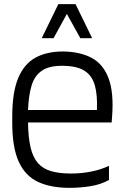

<svg xmlns="http://www.w3.org/2000/svg" viewBox="-20 -894 596 925"><path d="M315 11Q225 11 163.5 -17.5Q102 -46 70.5 -114.5Q39 -183 39 -303V-332Q39 -449 67.5 -517.5Q96 -586 150.5 -616Q205 -646 284 -646Q365 -645 421 -615.5Q477 -586 503 -517Q529 -448 520 -332L518 -304H115Q116 -231 127.5 -183Q139 -135 163.5 -107.5Q188 -80 227.5 -69Q267 -58 322 -58Q373 -58 420 -67.5Q467 -77 505 -95V-27Q466 -5 416 3Q366 11 315 11ZM115 -364H447Q450 -436 437 -482.5Q424 -529 388 -552.5Q352 -576 284 -577Q218 -578 182.5 -554Q147 -530 132.5 -483Q118 -436 115 -364ZM367 -710 276 -874H344L424 -710ZM181 -710 261 -874H328L238 -710Z"/></svg>

Font: Matangi Medium
Style: Regular
Weight: 500
Designer: Prashant Pant
Foundry: The Graphic Ant
Version: Version 3.002